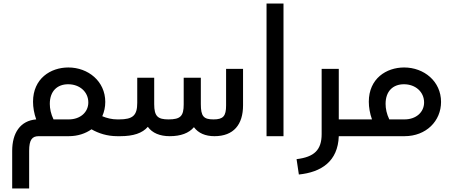

<svg xmlns="http://www.w3.org/2000/svg" viewBox="-20 -771 2575 1087"><path d="M644 -95C614 -95 585 -102 559 -113C570 -138 576 -165 576 -194C576 -311 479 -389 367 -389C266 -389 167 -326 167 -195C167 -164 173 -128 185 -95C95 -88 49 -18 49 83V296H145V83C145 20 162 0 199 0H369C420 0 464 -15 498 -39C538 -16 587 0 644 0C659 0 664 -20 664 -48C664 -77 659 -95 644 -95ZM283 -95C268 -126 262 -156 262 -183C262 -255 304 -294 366 -294C431 -294 480 -251 480 -191C480 -136 435 -95 369 -95Z M1260 -174C1260 -114 1244 -95 1189 -95C1133 -95 1117 -112 1117 -182V-331H1020V-180C1020 -114 1002 -95 934 -95C874 -95 853 -112 853 -181V-331H757V-189C757 -118 733 -95 654 -95H644C629 -95 624 -77 624 -47C624 -20 629 0 644 0H661C735 0 786 -17 817 -53C842 -18 885 0 941 0C1003 0 1049 -17 1078 -51C1103 -17 1143 0 1194 0C1303 0 1356 -66 1356 -175V-381H1260Z M1585 0V-751H1489V0Z M1898 -95V-381H1801V-12C1801 78 1759 118 1659 130L1672 217C1799 204 1893 143 1898 0H2001C2016 0 2021 -20 2021 -48C2021 -77 2016 -95 2001 -95Z M2268 -389C2167 -389 2068 -326 2068 -195C2068 -164 2074 -128 2086 -95H2001C1986 -95 1981 -77 1981 -47C1981 -20 1986 0 2001 0H2270C2393 0 2477 -86 2477 -194C2477 -311 2380 -389 2268 -389ZM2184 -95C2169 -126 2163 -156 2163 -183C2163 -255 2205 -294 2267 -294C2332 -294 2381 -251 2381 -191C2381 -136 2336 -95 2270 -95Z"/></svg>

Font: UULA Sans Medium
Style: Regular
Weight: 500
Designer: Mohamed Gaber, Laura Garcia Mut
Foundry: Kief Type Foundry
Version: Version 3.006;hotconv 1.0.109;makeotfexe 2.5.65596